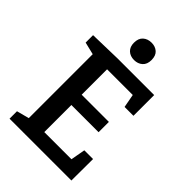

<svg xmlns="http://www.w3.org/2000/svg" viewBox="-260 -1022 1133 1133"><g transform="rotate(45 306.5 -455.0)"><path d="M484 -180H557L556 0H40V-62L135 -87L118 -62V-637L135 -612L40 -635V-697L239 -702H545V-529H471L452 -631L476 -613H221L241 -633V-381L221 -401H468V-315H221L241 -337V-69L221 -89H488L464 -69ZM315 -764Q282 -764 262 -783Q242 -802 242 -836Q242 -873 263 -891.5Q284 -910 316 -910Q347 -910 367.5 -892Q388 -874 388 -837Q388 -801 367 -782.5Q346 -764 315 -764Z"/></g></svg>

Font: Bitter Thin SemiBold
Style: Regular
Weight: 600
Version: Version 2.002